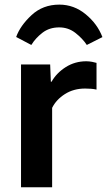

<svg xmlns="http://www.w3.org/2000/svg" viewBox="-20 -791 453 811"><path d="M68.8 0H200.2V-335.4Q217.3 -370.1 254.2 -393.6Q291 -417 339.4 -417Q353.5 -417 365.2 -416Q377 -415 387.7 -412.6V-525.4Q381.8 -527.3 369.1 -529.8Q356.4 -532.2 344.2 -532.2Q296.9 -532.2 257.8 -507.6Q218.8 -482.9 197.8 -445.8H194.8L191.9 -518.6H68.8ZM112.3 -601.1Q129.9 -629.9 159.2 -652.6Q188.5 -675.3 230 -675.3Q269 -675.3 299.1 -651.6Q329.1 -627.9 346.7 -601.1L412.6 -634.3Q391.6 -689.9 342 -730.7Q292.5 -771.5 230.5 -771.5Q161.1 -771.5 113.3 -727.1Q65.4 -682.6 48.3 -634.8Z"/></svg>

Font: Roboto Flex
Style: wght 600 wdth 140 opsz 13.0 GRAD 0.00 slnt 0.00 XTRA 468 XOPQ 96 YOPQ 79 YTLC 514 YTUC 712 YTAS 750 YTDE -203.00 YTFI 738
Weight: 600
Width: 8
Designer: Berlow after Robertson
Foundry: Google
Version: Version 3.100